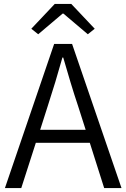

<svg xmlns="http://www.w3.org/2000/svg" viewBox="-20 -955 642 975"><path d="M174 -781 298 -886H302L426 -781L461 -809L342 -935H258L139 -809ZM5 0H88L162 -230H436L509 0H597L346 -732H255ZM184 -296 222 -415C249 -498 273 -577 297 -663H301C326 -577 349 -498 377 -415L415 -296Z"/></svg>

Font: ChiuKong Gothic MN Normal
Style: Regular
Weight: 350
Designer: Ryoko NISHIZUKA 西塚涼子 (kana, bopomofo & ideographs); Paul D. Hunt (Latin, Greek & Cyrillic); Sandoll Communications 산돌커뮤니
Foundry: Adobe
Version: Version 1.300